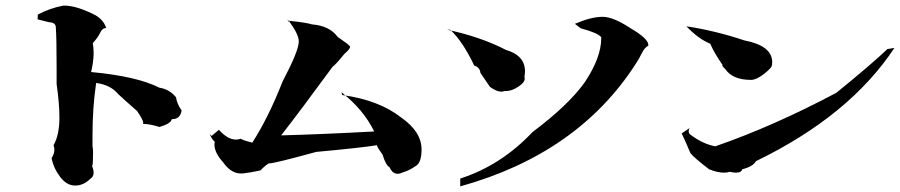

<svg xmlns="http://www.w3.org/2000/svg" viewBox="-20 -706 3211 685"><path d="M248 -44Q218 -44 194.5 -75Q171 -106 164 -142Q174 -157 174 -172Q174 -180 171 -188Q192 -224 192 -287Q192 -336 182 -406V-464Q182 -571 179 -611Q177 -626 154 -627L114 -637L115 -654Q158 -677 206 -686H209Q250 -686 310 -657Q348 -640 359 -606Q345 -606 337.5 -589.5Q330 -573 311 -552Q314 -536 314 -517Q314 -487 305 -449Q468 -434 549 -393Q584 -388 608 -359Q611 -336 628 -312Q623 -281 595 -281H593Q590 -265 549 -253Q514 -264 490 -264Q491 -265 491 -268Q491 -278 469 -310Q421 -352 402 -370Q375 -403 323 -410Q310 -322 310 -222V-184Q312 -177 312 -162Q312 -115 309 -115Q308 -115 306 -120Q314 -102 314 -90Q314 -75 302 -68Q278 -44 248 -44Z M1399 -86Q1380 -86 1370 -109Q1356 -117 1345 -154Q1325 -182 1325 -187V-188Q1271 -179 1108 -164Q959 -123 940 -123H939Q930 -119 909 -98Q866 -89 859 -89H858Q849 -87 840 -87Q804 -87 776 -127Q745 -161 745 -191L746 -201Q738 -205 728 -228L735 -221L761 -243Q792 -208 822 -208Q830 -208 839 -211Q845 -206 880 -197Q938 -287 988 -415Q1046 -525 1046 -558Q1046 -586 1005 -638L1010 -628Q1015 -632 1015 -633L1010 -632Q1076 -625 1093 -619Q1156 -614 1185 -574Q1226 -546 1226 -543Q1229 -542 1229 -539Q1229 -531 1208 -513Q1181 -479 1166 -467Q1048 -306 983 -223Q1132 -227 1315 -237Q1277 -315 1198 -377L1201 -367Q1332 -349 1411 -287Q1484 -236 1484 -173Q1484 -124 1462 -113Q1439 -97 1417 -91Q1407 -86 1399 -86Z M1622 -41V-69Q1768 -116 1880 -235Q2006 -329 2066 -412Q2125 -501 2125 -569V-573Q2115 -588 2052 -605L2031 -621Q2089 -646 2130 -646Q2168 -646 2230 -605Q2293 -568 2293 -546V-543Q2280 -537 2269.5 -515.5Q2259 -494 2248 -478Q2042 -158 1622 -41ZM1768 -379Q1752 -379 1728 -396L1694 -446Q1692 -466 1672 -472Q1630 -560 1586 -600H1575Q1694 -575 1785 -528Q1853 -508 1853 -452Q1853 -443 1851 -432Q1852 -429 1852 -425Q1852 -412 1831 -398Q1807 -381 1784 -381H1779Q1774 -379 1768 -379Z M2606 -90Q2597 -90 2584 -93Q2574 -90 2563 -90Q2540 -90 2510 -102Q2455 -144 2443 -160Q2428 -197 2412 -230L2440 -249Q2437 -243 2437 -238Q2437 -230 2444 -225Q2488 -192 2532 -184Q2740 -256 2964 -375Q3092 -479 3146 -531L3171 -535Q3011 -293 2677 -131Q2667 -112 2628 -102Q2625 -90 2606 -90ZM2662 -421H2659Q2594 -421 2568 -459Q2557 -469 2557 -473L2558 -474Q2528 -517 2514 -550Q2472 -567 2429 -612H2430Q2534 -596 2635 -562Q2735 -543 2735 -484L2734 -473Q2734 -465 2708 -444Q2682 -423 2662 -421Z"/></svg>

Font: Xiangcui Kesong Xiangcui Kesong
Style: Regular
Weight: 400
Version: Version 1.501;March 28, 2024;FontCreator 14.0.0.2814 64-bit